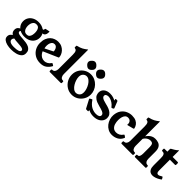

<svg xmlns="http://www.w3.org/2000/svg" viewBox="167 -1834 3153 3153"><g transform="rotate(45 1743.0 -257.5)"><path d="M222 -399Q189 -399 170 -380.5Q151 -362 143.5 -335Q136 -308 136 -282Q136 -257 143.5 -230Q151 -203 170 -184.5Q189 -166 222 -166Q256 -166 273 -184.5Q290 -203 296 -230Q302 -257 302 -282Q302 -308 296 -335Q290 -362 273 -380.5Q256 -399 222 -399ZM146 15Q126 22 116 36.5Q106 51 106 70Q106 83 115.5 96.5Q125 110 149.5 119Q174 128 218 128Q283 128 318 115.5Q353 103 353 78Q353 62 336.5 53Q320 44 288.5 39.5Q257 35 212 33Q167 32 124 22Q81 12 53.5 -12.5Q26 -37 26 -81Q26 -114 44 -136Q62 -158 90 -166L125 -144Q119 -142 114 -138Q109 -134 106.5 -128.5Q104 -123 104 -117Q104 -104 113.5 -94.5Q123 -85 150.5 -79.5Q178 -74 232 -71Q271 -69 307.5 -63Q344 -57 373 -43.5Q402 -30 419 -5.5Q436 19 436 59Q436 107 403.5 135.5Q371 164 320.5 176.5Q270 189 217 189Q164 189 118.5 177.5Q73 166 45.5 142.5Q18 119 18 82Q18 48 37.5 26Q57 4 85 -8ZM222 -114Q166 -114 122 -135Q78 -156 53 -194Q28 -232 28 -282Q28 -329 51.5 -367Q75 -405 118.5 -428Q162 -451 222 -451Q259 -451 289.5 -442Q320 -433 343 -417Q347 -415 350.5 -414.5Q354 -414 356 -414Q362 -414 366.5 -418.5Q371 -423 371 -436V-439Q371 -444 373 -447.5Q375 -451 381 -452L445 -466Q449 -467 452 -467Q457 -467 457 -454Q457 -411 440.5 -387Q424 -363 394 -363Q405 -346 410 -325.5Q415 -305 415 -282Q415 -236 392 -197.5Q369 -159 325.5 -136.5Q282 -114 222 -114Z M893 -98Q865 -49 822.5 -19Q780 11 712 11Q639 11 586 -21.5Q533 -54 504.5 -107.5Q476 -161 476 -224Q476 -285 494 -328.5Q512 -372 541 -399Q570 -426 606 -438.5Q642 -451 678 -451Q724 -451 759.5 -434Q795 -417 819 -390.5Q843 -364 855 -334.5Q867 -305 867 -280Q867 -278 866.5 -276Q866 -274 864 -272Q862 -270 859 -269L552 -135L543 -187L791 -311L725 -225Q739 -268 733.5 -303Q728 -338 709 -359Q690 -380 664 -380Q630 -380 612 -358Q594 -336 588.5 -304.5Q583 -273 586.5 -243.5Q590 -214 598 -200L600 -170Q608 -143 626.5 -118Q645 -93 672 -77.5Q699 -62 736 -62Q765 -62 795 -78Q825 -94 847 -126Q854 -137 863 -131L891 -114Q899 -109 893 -98Z M1182 -53Q1195 -53 1195 -40V-13Q1195 0 1180 0H931Q916 0 916 -13V-40Q916 -53 929 -53H931Q963 -53 979 -77Q995 -101 995 -136V-466Q995 -491 992 -513Q989 -535 978 -550.5Q967 -566 943 -568Q932 -569 932 -580V-610Q932 -615 935 -617.5Q938 -620 945 -621Q1000 -634 1035 -653Q1070 -672 1107 -702Q1110 -704 1112 -704H1113Q1115 -704 1115 -702V-137Q1115 -102 1131 -77.5Q1147 -53 1179 -53Z M1446 11Q1380 11 1327.5 -22Q1275 -55 1244.5 -109Q1214 -163 1214 -225Q1214 -290 1244 -341Q1274 -392 1324.5 -421.5Q1375 -451 1435 -451Q1486 -451 1528 -431Q1570 -411 1601.5 -377.5Q1633 -344 1650 -302Q1667 -260 1667 -216Q1667 -151 1636 -99.5Q1605 -48 1555 -18.5Q1505 11 1446 11ZM1473 -60Q1490 -60 1510.5 -69Q1531 -78 1546 -100Q1561 -122 1561 -160Q1561 -190 1549.5 -228Q1538 -266 1517 -300.5Q1496 -335 1468 -357.5Q1440 -380 1408 -380Q1372 -380 1345.5 -353.5Q1319 -327 1319 -280Q1319 -250 1330.5 -212.5Q1342 -175 1363 -140Q1384 -105 1412 -82.5Q1440 -60 1473 -60ZM1337.8 -645Q1366 -645 1391.8 -617.8Q1419 -592 1419 -565Q1419 -538 1391.8 -512.2Q1366 -485 1338.1 -485Q1312.9 -485 1285 -512Q1258 -537.3 1258 -565.3Q1258 -592 1285.2 -617.8Q1311 -645 1337.8 -645ZM1542.8 -645Q1571 -645 1596.8 -617.8Q1624 -592 1624 -565Q1624 -538 1596.8 -512.2Q1571 -485 1543.1 -485Q1517.9 -485 1490 -512Q1463 -537.3 1463 -565.3Q1463 -592 1490.2 -617.8Q1516 -645 1542.8 -645Z M2073 -304Q2067 -301 2064 -301Q2058 -301 2053 -307Q2027 -341 1998 -360.5Q1969 -380 1942.5 -389Q1916 -398 1895 -398Q1872 -398 1852.5 -388Q1833 -378 1833 -353Q1833 -334 1848 -321Q1863 -308 1885.5 -300Q1908 -292 1932 -286Q1966 -278 2001 -267.5Q2036 -257 2065 -240Q2094 -223 2112 -197Q2130 -171 2130 -133Q2130 -92 2107.5 -59Q2085 -26 2044 -7.5Q2003 11 1945 11Q1918 11 1892 5.5Q1866 0 1843 -12Q1837 -15 1835 -15Q1829 -15 1829 -9Q1829 -8 1829.5 -6Q1830 -4 1831 -2Q1833 4 1833 5Q1833 12 1822 12H1790Q1780 12 1775 4L1700 -138Q1697 -144 1697 -146Q1697 -153 1704 -157L1731 -172Q1737 -175 1739 -175Q1744 -175 1749 -167Q1792 -103 1843.5 -75.5Q1895 -48 1949 -48Q1990 -48 2011.5 -61Q2033 -74 2033 -99Q2033 -116 2021 -128.5Q2009 -141 1989.5 -150Q1970 -159 1946.5 -165.5Q1923 -172 1900 -178Q1826 -197 1790 -222.5Q1754 -248 1743 -276Q1732 -304 1732 -330Q1732 -383 1772.5 -417Q1813 -451 1883 -451Q1924 -451 1955.5 -440.5Q1987 -430 2000 -422Q2004 -420 2006 -420Q2009 -420 2009 -423Q2009 -425 2008 -428Q2007 -431 2005 -435Q2004 -439 2003.5 -441.5Q2003 -444 2003 -445Q2003 -454 2015 -454H2038Q2049 -454 2053 -444L2097 -333Q2098 -330 2098.5 -328Q2099 -326 2099 -324Q2099 -318 2092 -314Z M2377 11Q2328 11 2287.5 -10.5Q2247 -32 2219 -68Q2191 -104 2177 -149Q2163 -194 2167 -241Q2174 -314 2208 -360.5Q2242 -407 2291 -429Q2340 -451 2389 -451Q2447 -451 2483 -433.5Q2519 -416 2538.5 -388Q2558 -360 2565 -329Q2568 -317 2555 -313L2454 -287Q2450 -286 2445 -285.5Q2440 -285 2440 -291Q2440 -295 2440.5 -298.5Q2441 -302 2441 -308Q2441 -327 2433 -343Q2425 -359 2409.5 -369.5Q2394 -380 2369 -380Q2336 -380 2316.5 -359Q2297 -338 2288.5 -305Q2280 -272 2280 -236Q2280 -193 2291.5 -154Q2303 -115 2329.5 -91Q2356 -67 2400 -67Q2435 -67 2465 -84Q2495 -101 2514 -131Q2521 -143 2532 -135L2559 -116Q2566 -111 2561 -100Q2536 -43 2486 -16Q2436 11 2377 11Z M2849 -53Q2862 -53 2862 -40V-13Q2862 0 2847 0H2598Q2583 0 2583 -13V-40Q2583 -53 2596 -53H2598Q2630 -53 2646 -77Q2662 -101 2662 -136V-466Q2662 -491 2659 -513Q2656 -535 2645 -550.5Q2634 -566 2610 -568Q2599 -569 2599 -580V-610Q2599 -615 2602 -617.5Q2605 -620 2612 -621Q2667 -634 2702 -653Q2737 -672 2774 -702Q2777 -704 2779 -704H2780Q2782 -704 2782 -702V-359Q2794 -379 2814.5 -400.5Q2835 -422 2864 -436.5Q2893 -451 2931 -451Q2972 -451 3006 -438Q3040 -425 3060 -392Q3080 -359 3080 -299V-136Q3080 -101 3096.5 -77Q3113 -53 3145 -53H3147Q3160 -53 3160 -40V-13Q3160 0 3147 0H2908Q2895 0 2895 -13V-40Q2895 -53 2908 -53H2916Q2940 -53 2950 -77Q2960 -101 2960 -136V-287Q2960 -331 2947 -352.5Q2934 -374 2893 -374Q2873 -374 2851.5 -365Q2830 -356 2812 -339.5Q2794 -323 2782 -301V-137Q2782 -102 2798 -77.5Q2814 -53 2846 -53Z M3474 -63Q3477 -60 3477 -55Q3477 -50 3470 -46L3444 -29Q3420 -14 3386 -1.5Q3352 11 3319 11Q3293 11 3269.5 -1Q3246 -13 3232 -42.5Q3218 -72 3218 -124V-287Q3218 -311 3215 -334Q3212 -357 3199 -372Q3186 -387 3154 -387Q3141 -387 3141 -400V-427Q3141 -440 3154 -440H3218V-499Q3218 -510 3226 -515Q3246 -526 3277.5 -544.5Q3309 -563 3334 -588Q3335 -590 3338 -590H3340Q3341 -590 3341 -587V-440H3459Q3473 -440 3473 -427V-389Q3473 -376 3459 -376H3341V-124Q3341 -90 3351.5 -77Q3362 -64 3378 -64Q3393 -64 3410 -72.5Q3427 -81 3441 -90Q3444 -92 3446.5 -92.5Q3449 -93 3451 -93Q3457 -93 3460 -86Z"/></g></svg>

Font: Young Serif Light
Style: Regular
Weight: 300
Designer: Bastien Sozeau
Foundry: NBR — Bastien Sozeau
Version: Version 5.001